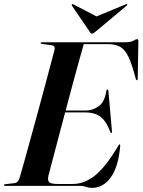

<svg xmlns="http://www.w3.org/2000/svg" viewBox="-32 -906 695 936"><path d="M357.5 0H-7Q-12.5 0 -12.5 -3.5Q-12.5 -7.5 -6.5 -8L40.5 -13.5Q56 -15.5 63 -37Q70 -60 83.5 -108.5Q97 -157 114.5 -220.8Q132 -284.5 150.8 -353Q169.5 -421.5 186.5 -484.8Q203.5 -548 216 -595.5Q228.5 -643 234 -663.5Q238 -683.5 219.5 -685.5L172.5 -692Q166 -692.5 166 -696.5Q166 -700 172 -700H578Q605.5 -700 617.8 -707.5Q630 -715 636.5 -715Q642.5 -715 642.5 -706L639.5 -524.5Q639.5 -514.5 636 -514.5Q632 -514.5 629.5 -523Q611.5 -593.5 593.8 -629.8Q576 -666 552.5 -678.5Q529 -691 494 -691H376.5Q369 -666 355 -615.5Q341 -565 323.5 -500Q306 -435 288 -367H384Q419.5 -367 449 -388Q478.5 -409 486.5 -463.5Q487.5 -469.5 491.5 -469.5Q495.5 -469.5 496.5 -462L513.5 -269Q514.5 -258.5 511.5 -257.5Q508 -256.5 505.5 -263Q487.5 -312.5 459.8 -335.2Q432 -358 381.5 -358H285.5Q267.5 -290.5 251 -227.8Q234.5 -165 222 -117.8Q209.5 -70.5 204 -49Q199 -26 208.2 -17.5Q217.5 -9 253 -9H321Q380 -9 432.2 -51.2Q484.5 -93.5 545 -196Q549 -202.5 551 -202.5Q554.5 -202.5 554 -195Q545.5 -93 508.2 -41.5Q471 10 416.5 10Q401 10 387.8 5Q374.5 0 357.5 0ZM433 -751Q423 -742 417 -742Q411 -742 405.5 -751L318.5 -878.5Q316 -883 319.5 -885.5Q321.5 -887.5 326 -884.5L438.5 -826L580 -884.5Q586.5 -887.5 588 -885.5Q590 -883 585.5 -878.5Z"/></svg>

Font: Fraunces 144pt SemiBold
Style: Italic
Weight: 600
Italic angle: -16°
Version: Version 1.000;[0bf87f6ff]